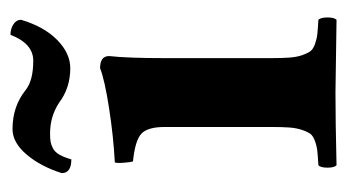

<svg xmlns="http://www.w3.org/2000/svg" viewBox="-166 -486 655 362"><g transform="rotate(-90 161.0 -305.5)"><path d="M231.9 -321.8V-122.1Q231.9 -100.6 232.9 -86.9Q233.9 -73.2 237.5 -62.7Q241.2 -52.2 245.1 -47.1Q249 -42 258.5 -38.6Q268.1 -35.2 277.3 -34.2Q286.6 -33.2 304.2 -32.2Q308.6 -27.8 308.6 -15.1Q308.6 -2.4 304.2 2Q281.7 1.5 235.6 1Q189.5 0.5 167 0Q113.8 0 29.8 2Q25.4 -2.4 25.4 -15.1Q25.4 -27.8 29.8 -32.2Q47.4 -33.2 56.6 -34.2Q65.9 -35.2 75.4 -38.6Q85 -42 88.9 -47.1Q92.8 -52.2 96.4 -62.7Q100.1 -73.2 101.1 -86.9Q102.1 -100.6 102.1 -122.1V-321.8Q102.1 -354.5 89.1 -366.2Q76.2 -377.9 37.1 -381.8Q35.6 -386.7 34.7 -398.9Q33.7 -411.1 35.2 -416Q83.5 -418.5 137.2 -426.8Q190.9 -435.1 212.9 -443.8Q235.8 -443.8 235.8 -426.8Q231.9 -392.1 231.9 -321.8ZM227.1 -569.8Q259.3 -569.8 275.9 -612.8Q287.1 -612.8 295.7 -607.2Q304.2 -601.6 304.2 -592.8Q291.5 -549.8 266.4 -524.9Q241.2 -500 212.9 -500Q175.8 -500 147.9 -521Q122.1 -538.1 89.8 -538.1Q80.1 -538.1 74.2 -537.1Q68.4 -536.1 61.5 -532.5Q54.7 -528.8 49.8 -520.3Q44.9 -511.7 41 -498Q15.1 -498 15.1 -516.1Q27.8 -556.2 50.3 -582.5Q72.8 -608.9 98.1 -608.9Q141.1 -608.9 171.9 -584Q189.9 -569.8 227.1 -569.8Z"/></g></svg>

Font: Common Serif
Style: Bold
Weight: 700
Designer: Philipp H. Poll, Khaled Hosny
Foundry: Stefan Peev, Context Ltd.
Version: Version 1.026